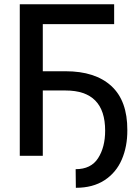

<svg xmlns="http://www.w3.org/2000/svg" viewBox="-20 -727 655 896"><path d="M512.7 -614.3H179.7V-394.5H286.1Q424.3 -394.5 499.5 -325.7Q574.7 -256.8 574.2 -120.1Q574.7 -43.5 548.3 17.6Q522 78.6 467.8 114Q413.6 149.4 334 149.4L333 62.5Q404.8 62.5 437.7 11.2Q470.7 -40 470.7 -117.2Q470.7 -304.7 286.1 -304.7H179.7V0H72.3V-707H512.7Z"/></svg>

Font: Pretendard Std Medium
Style: Regular
Weight: 500
Designer: Base glyphs from Inter by Rasmus Andersson; Hangeul glyphs from Noto Sans CJK(Source Han Sans) by Jang Soo-young and Kan
Foundry: Kil Hyung-jin
Version: Version 1.309